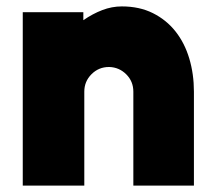

<svg xmlns="http://www.w3.org/2000/svg" viewBox="-20 -579 674 599"><path d="M360 -559Q415 -559 457 -538Q499 -517 527.5 -481Q556 -445 570.5 -396.5Q585 -348 585 -293V0H396V-293Q396 -325 374 -347Q352 -369 321 -370H320Q288 -370 265.5 -347.5Q243 -325 243 -293V0H51V-541H240V-516Q269 -536 299 -547.5Q329 -559 360 -559Z"/></svg>

Font: Afrihost Sans Black
Style: Regular
Weight: 900
Foundry: https://www.afrihost.com
Version: Version 1.000